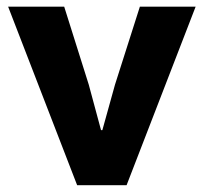

<svg xmlns="http://www.w3.org/2000/svg" viewBox="-20 -545 600 565"><path d="M3.9 -525.4H168.9L241.2 -295.9L277.3 -162.1H281.2L318.4 -295.9L391.6 -525.4H555.7L352.5 0H207Z"/></svg>

Font: Reddit Sans Fudge ExtraBold
Style: Regular
Weight: 800
Designer: Stephen Hutchings
Foundry: Reddit
Version: Version 1.011